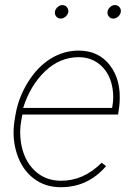

<svg xmlns="http://www.w3.org/2000/svg" viewBox="-20 -741 534 770"><path d="M223.6 9.8Q160.2 9.8 114.3 -25.9Q68.4 -61.5 48.1 -123.3Q27.8 -185.1 37.6 -252.9L41.5 -277.3Q53.2 -348.6 91.6 -410.6Q129.9 -472.7 182.6 -505.4Q235.4 -538.1 295.4 -538.1Q375.5 -538.1 420.9 -479Q466.3 -419.9 459.5 -327.6L458 -312.5L453.6 -281.7H69.8L64.5 -252.9Q57.6 -211.9 64 -169.9Q74.7 -100.1 117.4 -58.3Q160.2 -16.6 223.1 -16.1Q314.5 -15.1 387.7 -88.4L405.3 -74.7Q333 9.8 223.6 9.8ZM295.4 -511.7Q220.2 -511.7 160.9 -455.3Q101.6 -398.9 72.8 -308.1H429.2L430.7 -314.5Q437 -349.6 431.6 -384.8Q422.9 -442.4 386 -477.1Q349.1 -511.7 295.4 -511.7ZM200.2 -693.8Q201.7 -704.1 210.7 -712.4Q219.7 -720.7 230 -720.7Q241.2 -720.7 248.3 -712.2Q255.4 -703.6 253.9 -692.9Q252.4 -682.6 243.2 -674.6Q233.9 -666.5 223.6 -666.5Q212.4 -666.5 205.6 -674.8Q198.7 -683.1 200.2 -693.8ZM411.1 -693.8Q412.6 -704.1 421.4 -712.4Q430.2 -720.7 440.9 -720.7Q452.1 -720.7 459.2 -712.2Q466.3 -703.6 464.4 -692.9Q462.9 -682.6 453.9 -674.6Q444.8 -666.5 434.6 -666.5Q423.3 -666.5 416.5 -674.8Q409.7 -683.1 411.1 -693.8Z"/></svg>

Font: TypoPRO Roboto
Style: Italic
Weight: 250
Italic angle: -12°
Designer: Google
Version: Version 2.136; 2016